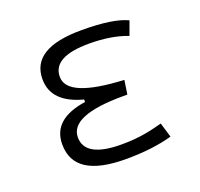

<svg xmlns="http://www.w3.org/2000/svg" viewBox="-100 -637 786 756"><g transform="rotate(-20 293.0 -258.5)"><path d="M305.7 9.8C383.8 9.8 449.7 1 500 -13.7L481.4 -75.2C439.5 -64 390.1 -50.3 309.6 -50.3C207 -50.3 156.2 -78.6 156.2 -135.3C156.2 -196.3 230.5 -227.1 379.9 -227.1H397L405.8 -285.6C248.5 -293 170.9 -325.2 170.9 -383.3C170.9 -439.5 221.7 -467.3 324.2 -467.3C384.8 -467.3 437.5 -459 483.9 -441.4L504.9 -499C465.3 -518.1 402.3 -527.3 313.5 -527.3C173.3 -527.3 103.5 -484.4 103.5 -397.9C103.5 -333 145.5 -289.6 230.5 -267.1V-256.8C135.7 -242.7 88.9 -200.7 88.9 -130.4C88.9 -36.1 160.6 9.8 305.7 9.8Z"/></g></svg>

Font: Cascadia Mono NF Light
Style: Regular
Weight: 300
Monospace: yes
Designer: Aaron Bell
Foundry: Saja Typeworks
Version: Version 2404.023